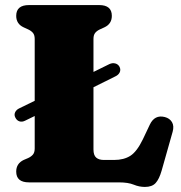

<svg xmlns="http://www.w3.org/2000/svg" viewBox="-20 -720 714 758"><path d="M40.5 -256Q35 -266.5 39.8 -276.8Q44.5 -287 56.5 -292.5L117 -322V-566Q117 -582 110 -590.2Q103 -598.5 91 -604L73.5 -612Q44 -625.5 44 -657.5Q44 -700 94.5 -700H371.5Q421.5 -700 421.5 -657.5Q421.5 -625.5 392 -612L374.5 -604Q362.5 -598.5 355.8 -590.2Q349 -582 349 -566V-436L412 -467Q424 -472.5 435.2 -469.5Q446.5 -466.5 452 -456Q457.5 -444.5 452.5 -434.2Q447.5 -424 435.5 -418.5L349 -375.5V-130Q349 -107 359.8 -97.8Q370.5 -88.5 390 -88.5H430.5Q469 -88.5 494.8 -105Q520.5 -121.5 544 -170L571.5 -228Q590.5 -268 630.5 -258Q650 -253 659 -237.8Q668 -222.5 661.5 -199.5L618 -46Q608.5 -13 594.5 2.5Q580.5 18 552 18Q529.5 18 507.8 9Q486 0 449 0H94.5Q44 0 44 -42.5Q44 -74.5 73.5 -88.5L91 -96Q103 -101.5 110 -109.8Q117 -118 117 -134V-262L79 -243.5Q67 -237.5 56.5 -241Q46 -244.5 40.5 -256Z"/></svg>

Font: Fraunces 9pt S050 Black
Style: Regular
Weight: 900
Version: Version 1.000; ttfautohint (v1.8.3)